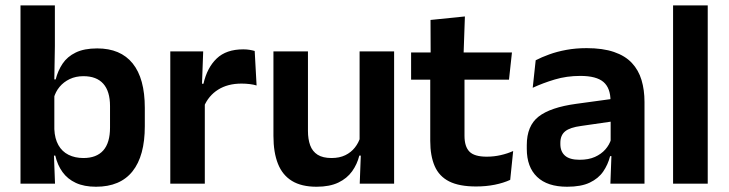

<svg xmlns="http://www.w3.org/2000/svg" viewBox="-20 -681 2702 712"><path d="M336 11.5Q292 11.5 261.2 -2.8Q230.5 -17 211.8 -43Q193 -69 185 -104H148.5L181.5 -202Q183 -167 196.5 -143Q210 -119 234 -107Q258 -95 289.5 -95Q338 -95 363 -123.2Q388 -151.5 388 -208V-287.5Q388 -342.5 363 -370.5Q338 -398.5 289.5 -398.5Q261 -398.5 238.5 -387.8Q216 -377 201 -359Q186 -341 179.5 -317.5L150.5 -386.5H186.5Q194.5 -418.5 212 -444.8Q229.5 -471 260.8 -486.2Q292 -501.5 340.5 -501.5Q427 -501.5 472 -445.8Q517 -390 517 -281V-213Q517 -103 471.5 -45.8Q426 11.5 336 11.5ZM184 0H56V-661H183.5V-510L181 -360.5L181.5 -345V-150.5L179.5 -120Z M736 -285 703.5 -370.5H734.5Q748 -430 783.5 -464Q819 -498 882 -498Q895 -498 905.5 -496.2Q916 -494.5 924.5 -492L931.5 -364Q920.5 -367.5 906 -369.2Q891.5 -371 875.5 -371Q824.5 -371 788.8 -348.5Q753 -326 736 -285ZM739.5 0H611.5V-490.5H733.5L728 -340L739.5 -335.5Z M994 -490.5H1122V-195.5Q1122 -165 1130.2 -142.2Q1138.5 -119.5 1157.8 -107.2Q1177 -95 1209.5 -95Q1239 -95 1260.5 -105.5Q1282 -116 1296 -133.8Q1310 -151.5 1316.5 -173.5L1336.5 -104H1312.5Q1304.5 -72 1285.8 -45.8Q1267 -19.5 1234.8 -4Q1202.5 11.5 1154 11.5Q1098 11.5 1062.8 -10Q1027.5 -31.5 1010.8 -73.5Q994 -115.5 994 -177ZM1313.5 -490.5H1441.5V0H1314L1318.5 -119L1313.5 -129.5Z M1745.5 10.5Q1683 10.5 1645.8 -8.2Q1608.5 -27 1592 -65Q1575.5 -103 1575.5 -158.5V-444.5H1702.5V-177.5Q1702.5 -137.5 1720.8 -118.8Q1739 -100 1785 -100Q1812 -100 1837 -105.8Q1862 -111.5 1883 -121L1872 -14Q1847 -2.5 1814.8 4Q1782.5 10.5 1745.5 10.5ZM1867.5 -385.5H1504.5V-486.5H1878.5ZM1699 -477H1577L1576.5 -607L1704 -620Z M2370 0H2243.5L2248 -120L2244.5 -131V-284.5L2244 -306.5Q2244 -354.5 2217.8 -377Q2191.5 -399.5 2132 -399.5Q2081.5 -399.5 2037.2 -386.2Q1993 -373 1955.5 -355.5L1966.5 -457.5Q1988.5 -469 2016.8 -479.2Q2045 -489.5 2080 -496Q2115 -502.5 2155.5 -502.5Q2215.5 -502.5 2257 -488.2Q2298.5 -474 2323.2 -447.5Q2348 -421 2359 -384.2Q2370 -347.5 2370 -303ZM2083 11.5Q2010 11.5 1971.8 -25Q1933.5 -61.5 1933.5 -129V-143Q1933.5 -214.5 1977.5 -248.8Q2021.5 -283 2117 -296L2256 -315L2263.5 -232.5L2135.5 -214Q2093.5 -208.5 2075.8 -194Q2058 -179.5 2058 -151.5V-146.5Q2058 -119 2075.2 -103.8Q2092.5 -88.5 2129.5 -88.5Q2162.5 -88.5 2186 -99Q2209.5 -109.5 2224.8 -126.8Q2240 -144 2246.5 -165.5L2264.5 -102H2242.5Q2234.5 -70.5 2216.8 -44.8Q2199 -19 2167 -3.8Q2135 11.5 2083 11.5Z M2604.5 0H2476V-661H2604.5Z"/></svg>

Font: Anek Kannada SemiBold
Style: Regular
Weight: 600
Version: Version 1.003